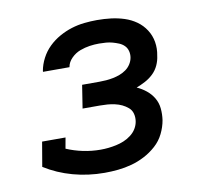

<svg xmlns="http://www.w3.org/2000/svg" viewBox="-65 -599 730 678"><g transform="rotate(-10 300.0 -260.0)"><path d="M258 8Q199 8 144.5 -7Q90 -22 44 -51L59 -139H143L136 -100Q164 -88 195 -81.5Q226 -75 258 -75Q272 -75 286 -76.5Q300 -78 314 -81Q328 -84 341.5 -89.5Q355 -95 367.5 -104.5Q380 -114 387.5 -126.5Q395 -139 397 -153Q399 -167 395.5 -180Q392 -193 382 -201.5Q372 -210 360.5 -215.5Q349 -221 335.5 -224Q322 -227 309 -228Q296 -229 282 -229H220L233 -312H295Q307 -312 319.5 -313Q332 -314 344.5 -316.5Q357 -319 369 -323.5Q381 -328 391.5 -335.5Q402 -343 409 -354Q416 -365 418 -377Q420 -389 417 -400.5Q414 -412 406 -420Q398 -428 387 -432.5Q376 -437 365 -440Q354 -443 342 -444Q330 -445 317 -445Q300 -445 283 -442.5Q266 -440 248.5 -433.5Q231 -427 217 -413Q203 -399 200 -382V-381H105V-384Q109 -407 120.5 -429Q132 -451 149.5 -468Q167 -485 188.5 -497Q210 -509 232.5 -516Q255 -523 278.5 -525.5Q302 -528 324 -528Q350 -528 374.5 -525Q399 -522 422 -514.5Q445 -507 464 -493.5Q483 -480 496 -460Q509 -440 513 -416Q517 -392 512 -367Q510 -350 502.5 -333.5Q495 -317 482 -304.5Q469 -292 453 -283.5Q437 -275 421 -269Q439 -261 454.5 -248.5Q470 -236 480 -219Q490 -202 492 -181.5Q494 -161 491 -140Q487 -116 475.5 -92.5Q464 -69 444.5 -51.5Q425 -34 402 -22Q379 -10 355 -3.5Q331 3 306.5 5.5Q282 8 258 8Z"/></g></svg>

Font: Iosevka HT Medium Extended
Style: Italic
Weight: 500
Width: 7
Italic angle: -9°
Monospace: yes
Designer: Belleve Invis
Foundry: Belleve Invis
Version: Version 32.3.0; ttfautohint (v1.8.4)